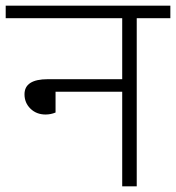

<svg xmlns="http://www.w3.org/2000/svg" viewBox="-40 -654 618 674"><path d="M558 -590H440V0H389V-332H155V-259Q138 -252 120 -252Q88 -252 67 -272.5Q46 -293 46 -323Q46 -376 128 -376H389V-590H-20V-634H558Z"/></svg>

Font: Martel Sans ExtraLight
Style: Regular
Weight: 275
Designer: Dan Reynolds and Mathieu Réguer
Foundry: Dan Reynolds and Mathieu Réguer
Version: Version 1.002; ttfautohint (v1.1) -l 5 -r 5 -G 72 -x 0 -D la